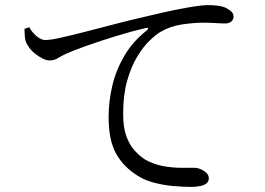

<svg xmlns="http://www.w3.org/2000/svg" viewBox="-20 -731 1040 753"><path d="M727 2Q698 2 658 -1.5Q618 -5 577 -16.5Q536 -28 502 -54Q455 -88 430.5 -138Q406 -188 406 -273Q406 -332 420 -393Q434 -454 467 -511Q500 -568 556 -612Q562 -617 560.5 -620Q559 -623 551 -621Q495 -608 433.5 -589Q372 -570 319.5 -551.5Q267 -533 237 -519Q222 -512 207 -503Q192 -494 176 -494Q162 -494 147 -501.5Q132 -509 117.5 -520.5Q103 -532 93.5 -545.5Q84 -559 80 -572Q77 -584 77 -595.5Q77 -607 76 -618L95 -624Q105 -605 123 -589.5Q141 -574 158 -574Q177 -574 220 -583.5Q263 -593 320.5 -608Q378 -623 442 -639.5Q506 -656 568 -670Q626 -684 671 -693Q716 -702 747 -706.5Q778 -711 795 -711Q815 -711 834.5 -708.5Q854 -706 866 -700Q882 -692 889 -684Q896 -676 896 -665Q896 -655 887.5 -647Q879 -639 862 -639Q847 -639 825.5 -640.5Q804 -642 776 -642Q740 -642 693 -635Q646 -628 608 -605Q591 -595 566.5 -571.5Q542 -548 518.5 -509.5Q495 -471 479 -415.5Q463 -360 463 -285Q463 -230 476 -195.5Q489 -161 508.5 -140Q528 -119 548 -106Q581 -87 618 -80Q655 -73 688.5 -73Q722 -73 742 -73Q754 -73 767 -67.5Q780 -62 789.5 -53Q799 -44 799 -31Q799 -20 790.5 -12.5Q782 -5 766 -1.5Q750 2 727 2Z"/></svg>

Font: Noto Serif JP ExtraLight
Style: Regular
Weight: 400
Version: Version 2.003-H1;hotconv 1.1.1;makeotfexe 2.6.0